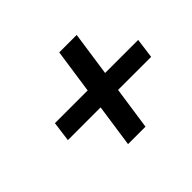

<svg xmlns="http://www.w3.org/2000/svg" viewBox="-112 -692 817 817"><g transform="rotate(-45 296.0 -283.5)"><path d="M248 -42 276 -235H79L91 -325H288L317 -525H422L393 -325H592L580 -235H381L353 -42Z"/></g></svg>

Font: Lexend
Style: Italic
Weight: 400
Italic angle: -8.13011°
Designer: Bonnie Shaver-Troup, Thomas Jockin
Foundry: Lexend
Version: Version 1.007